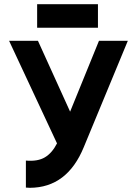

<svg xmlns="http://www.w3.org/2000/svg" viewBox="-20 -895 640 916"><path d="M447.3 -875Q447.3 -846.7 447.3 -762.7Q374 -762.7 157.2 -762.7Q157.2 -791 157.2 -875Q229.5 -875 447.3 -875ZM452.1 -700.2Q486.3 -700.2 589.8 -700.2Q537.1 -573.2 379.9 -193.4Q300.8 0 123 1Q114.3 1 103.5 0Q103.5 -43 103.5 -128.9Q160.2 -124 194.3 -144.5Q228.5 -165 252 -210.9Q175.8 -374 23.4 -700.2Q57.6 -700.2 161.1 -700.2Q199.2 -615.2 314.5 -362.3Q348.6 -446.3 452.1 -700.2Z"/></svg>

Font: LeFont
Style: Regular
Weight: 700
Designer: Leryon MEDIA
Version: Version 1.0